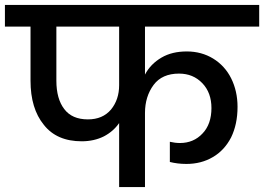

<svg xmlns="http://www.w3.org/2000/svg" viewBox="-44 -760 1073 780"><path d="M1009 -652C1009 -652 1009 -740 1009 -740C1009 -740 -24 -740 -24 -740C-24 -740 -24 -652 -24 -652C-24 -652 80 -652 80 -652C80 -652 80 -432 80 -432C80 -432 80 -432 80 -432C80 -357 98 -297 134 -253C169 -208 221 -186 288 -186C288 -186 288 -186 288 -186C322 -186 352 -193 378 -206C403 -219 424 -237 440 -260C440 -260 440 0 440 0C440 0 545 0 545 0C545 0 545 -301 545 -301C545 -301 545 -301 545 -301C545 -346 557 -384 580 -415C603 -446 638 -461 683 -461C683 -461 683 -461 683 -461C722 -461 753 -448 778 -422C803 -396 815 -362 815 -321C815 -321 815 -321 815 -321C815 -278 803 -243 779 -218C755 -192 724 -179 687 -179C687 -179 687 -179 687 -179C673 -179 659 -181 646 -184C646 -184 646 -102 646 -102C646 -102 646 -102 646 -102C666 -97 688 -94 713 -94C713 -94 713 -94 713 -94C753 -94 789 -103 821 -122C852 -140 877 -167 895 -202C912 -237 921 -278 921 -326C921 -326 921 -326 921 -326C921 -369 912 -408 895 -442C878 -476 853 -503 822 -522C791 -541 755 -551 715 -551C715 -551 715 -551 715 -551C675 -551 641 -543 612 -526C583 -509 560 -486 545 -457C545 -457 545 -652 545 -652C545 -652 1009 -652 1009 -652ZM440 -414C440 -414 440 -414 440 -414C440 -375 429 -342 407 -315C384 -288 353 -275 313 -275C313 -275 313 -275 313 -275C270 -275 238 -289 217 -317C196 -344 185 -383 185 -432C185 -432 185 -652 185 -652C185 -652 440 -652 440 -652C440 -652 440 -414 440 -414Z"/></svg>

Font: Girnar Poppins
Style: Medium
Weight: 500
Designer: Ninad Kale (Devanagari), Jonny Pinhorn (Latin)
Foundry: Indian Type Foundry
Version: ""